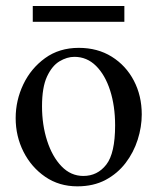

<svg xmlns="http://www.w3.org/2000/svg" viewBox="-20 -624 540 658"><path d="M465.8 -231.9Q465.8 -189 451.9 -145.3Q438 -101.6 410.4 -65.4Q382.8 -29.3 341.6 -7.3Q300.3 14.6 245.1 14.6Q182.6 14.6 135 -18.1Q87.4 -50.8 60.5 -104Q33.7 -157.2 33.7 -219.2Q33.7 -279.8 59.8 -334.7Q85.9 -389.6 134.5 -424.8Q183.1 -460 250 -460Q314.5 -460 363 -429.7Q411.6 -399.4 438.7 -347.7Q465.8 -295.9 465.8 -231.9ZM374.5 -194.3Q374.5 -260.7 357.4 -314Q340.3 -367.2 309.1 -398.2Q277.8 -429.2 234.9 -429.2Q209.5 -429.2 183.8 -413.8Q158.2 -398.4 141.1 -361.6Q124 -324.7 124 -259.8Q124 -195.8 141.6 -141.4Q159.2 -86.9 190.9 -54Q222.7 -21 265.6 -21Q314 -21 344.2 -59.8Q374.5 -98.6 374.5 -194.3ZM406.2 -549.3H92.3V-603.5H406.2Z"/></svg>

Font: BabelStone Roman
Style: Regular
Weight: 400
Designer: Walt Agee, Victor Gaultney, Peter Martin, Debbi Hosken, Becca Hirsbrunner (SIL); Andrew West (BabelStone)
Foundry: BabelStone
Version: Version 16.000